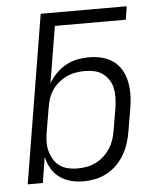

<svg xmlns="http://www.w3.org/2000/svg" viewBox="-53 -781 706 836"><g transform="rotate(-5 300.0 -363.5)"><path d="M280 8Q250 8 223 1Q196 -6 174 -22Q152 -38 138.5 -62Q125 -86 119 -113L101 0H35L156 -735H532L523 -677H213L172 -430Q186 -453 205 -472.5Q224 -492 248 -505Q272 -518 297.5 -523Q323 -528 348 -528Q378 -528 405.5 -521Q433 -514 455 -498Q477 -482 490.5 -458Q504 -434 509.5 -406.5Q515 -379 514.5 -350Q514 -321 509 -292L492 -192Q488 -167 480 -141.5Q472 -116 458.5 -92.5Q445 -69 425.5 -49Q406 -29 381.5 -16Q357 -3 331 2.5Q305 8 280 8ZM256 -50Q276 -50 296.5 -53.5Q317 -57 336.5 -66.5Q356 -76 372.5 -91Q389 -106 400.5 -124Q412 -142 418.5 -161.5Q425 -181 428 -202L445 -302Q448 -323 448.5 -344Q449 -365 445 -384.5Q441 -404 430 -421Q419 -438 403 -449.5Q387 -461 367 -465.5Q347 -470 326 -470Q306 -470 285.5 -466.5Q265 -463 246.5 -454.5Q228 -446 211 -432Q194 -418 182.5 -401Q171 -384 164.5 -364.5Q158 -345 155 -325L138 -225Q134 -204 133 -182Q132 -160 137 -140Q142 -120 152 -102Q162 -84 178 -72Q194 -60 214.5 -55Q235 -50 256 -50Z"/></g></svg>

Font: Iosevka Aile Light
Style: Italic
Weight: 300
Italic angle: -9°
Designer: Belleve Invis
Foundry: Belleve Invis
Version: Version 31.1.0; ttfautohint (v1.8.4)